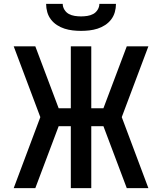

<svg xmlns="http://www.w3.org/2000/svg" viewBox="-20 -975 840 995"><path d="M51 0 189 -368 51 -735H163L284 -414H347V-735H453V-414H516L637 -735H749L611 -368L749 0H637L516 -321H453V0H347V-321H284L163 0ZM400 -815Q378 -815 356.5 -817.5Q335 -820 314.5 -826.5Q294 -833 275.5 -845Q257 -857 244 -874Q231 -891 225 -912Q219 -933 219 -955H305Q305 -939 314 -924.5Q323 -910 337 -902.5Q351 -895 367.5 -892.5Q384 -890 400 -890Q416 -890 432.5 -892.5Q449 -895 463 -902.5Q477 -910 486 -924.5Q495 -939 495 -955H581Q581 -933 575 -912Q569 -891 556 -874Q543 -857 524.5 -845Q506 -833 485.5 -826.5Q465 -820 443.5 -817.5Q422 -815 400 -815Z"/></svg>

Font: Iosevka Aile Semibold
Style: Regular
Weight: 600
Designer: Belleve Invis
Foundry: Belleve Invis
Version: Version 31.1.0; ttfautohint (v1.8.4)